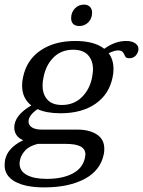

<svg xmlns="http://www.w3.org/2000/svg" viewBox="-41 -658 622 834"><path d="M268 -579Q268 -604 284 -621Q300 -638 324 -638Q340 -638 349.5 -628.5Q359 -619 359 -603Q359 -578 343 -561.5Q327 -545 304 -545Q286 -545 277 -554Q268 -563 268 -579ZM560 -439Q556 -423 546 -414Q536 -405 520 -405Q510 -405 506 -409Q502 -413 499 -421Q495 -430 489.5 -434.5Q484 -439 470 -439Q457 -439 431 -427Q452 -399 452 -358Q452 -339 448 -322Q433 -248 373.5 -207Q314 -166 222 -166Q161 -166 122 -184Q83 -157 83 -130Q83 -114 98 -104.5Q113 -95 141 -95H296Q347 -95 379.5 -74Q412 -53 412 -12Q412 3 410 11Q396 82 327 119Q258 156 151 156Q70 156 24.5 131Q-21 106 -21 59Q-21 -11 60 -49Q40 -57 30.5 -71.5Q21 -86 21 -104Q21 -157 95 -200Q55 -231 55 -286Q55 -305 59 -322Q74 -397 134.5 -438.5Q195 -480 286 -480Q369 -480 412 -446Q458 -480 507 -480Q534 -480 548.5 -468.5Q563 -457 560 -439ZM363 -356Q363 -395 341.5 -418.5Q320 -442 277 -442Q225 -442 191.5 -408.5Q158 -375 148 -322Q144 -306 144 -286Q144 -248 165 -225Q186 -202 228 -202Q280 -202 314.5 -236Q349 -270 359 -322Q363 -346 363 -356ZM46 37Q44 47 44 52Q44 85 75.5 102Q107 119 162 119Q231 119 275 95.5Q319 72 328 27Q330 17 330 13Q330 -10 309.5 -21.5Q289 -33 245 -33H123Q86 -24 68 -4Q50 16 46 37Z"/></svg>

Font: Taviraj
Style: Italic
Weight: 400
Italic angle: -12°
Designer: Katatrad Team
Foundry: CadsonDemak
Version: Version 1.001